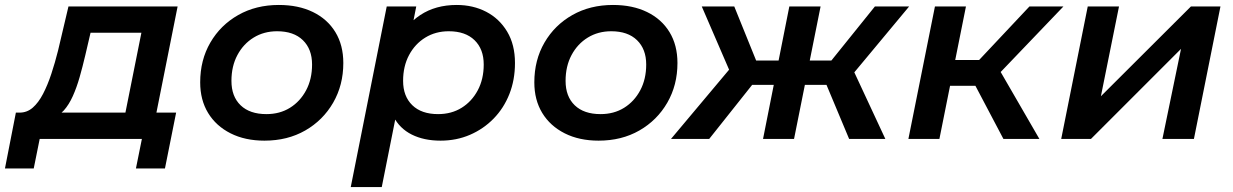

<svg xmlns="http://www.w3.org/2000/svg" viewBox="-88 -560 4971 774"><path d="M408 -58 482 -428H277L256 -338Q245 -291 233 -249Q221 -207 205.5 -172.5Q190 -138 169.5 -115Q149 -92 119 -86L-9 -106Q21 -106 44 -126Q67 -146 85.5 -181.5Q104 -217 119 -262.5Q134 -308 146 -356L188 -534H628L533 -58ZM-68 119 -24 -106H622L577 119H460L484 0H72L48 119Z M978 7Q900 7 841.5 -22.5Q783 -52 751 -104.5Q719 -157 719 -228Q719 -318 760 -388.5Q801 -459 872.5 -499.5Q944 -540 1036 -540Q1115 -540 1173.5 -511.5Q1232 -483 1264 -430.5Q1296 -378 1296 -306Q1296 -217 1255 -146Q1214 -75 1142.5 -34Q1071 7 978 7ZM986 -100Q1040 -100 1081 -125.5Q1122 -151 1146 -196Q1170 -241 1170 -300Q1170 -362 1133 -398Q1096 -434 1029 -434Q976 -434 934.5 -408.5Q893 -383 869 -338Q845 -293 845 -234Q845 -171 882 -135.5Q919 -100 986 -100Z M1688 7Q1621 7 1572 -17.5Q1523 -42 1498 -90.5Q1473 -139 1475 -211Q1477 -311 1511 -385Q1545 -459 1606.5 -499.5Q1668 -540 1753 -540Q1819 -540 1872 -512.5Q1925 -485 1956.5 -432.5Q1988 -380 1988 -306Q1988 -238 1965.5 -181Q1943 -124 1902 -82Q1861 -40 1806.5 -16.5Q1752 7 1688 7ZM1326 194 1471 -534H1590L1566 -412L1533 -270L1515 -127L1451 194ZM1678 -100Q1732 -100 1773 -125.5Q1814 -151 1838 -196Q1862 -241 1862 -300Q1862 -362 1825 -398Q1788 -434 1721 -434Q1668 -434 1626.5 -408.5Q1585 -383 1561 -338Q1537 -293 1537 -234Q1537 -172 1574 -136Q1611 -100 1678 -100Z M2325 7Q2247 7 2188.5 -22.5Q2130 -52 2098 -104.5Q2066 -157 2066 -228Q2066 -318 2107 -388.5Q2148 -459 2219.5 -499.5Q2291 -540 2383 -540Q2462 -540 2520.5 -511.5Q2579 -483 2611 -430.5Q2643 -378 2643 -306Q2643 -217 2602 -146Q2561 -75 2489.5 -34Q2418 7 2325 7ZM2333 -100Q2387 -100 2428 -125.5Q2469 -151 2493 -196Q2517 -241 2517 -300Q2517 -362 2480 -398Q2443 -434 2376 -434Q2323 -434 2281.5 -408.5Q2240 -383 2216 -338Q2192 -293 2192 -234Q2192 -171 2229 -135.5Q2266 -100 2333 -100Z M3335 0 3227 -258 3338 -307 3481 0ZM3119 -218 3138 -316H3318L3299 -218ZM3344 -254 3224 -267 3439 -534H3577ZM2771 0H2617L2883 -317L2976 -258ZM3113 0H2988L3094 -534H3220ZM3069 -218H2890L2910 -316H3088ZM2862 -254 2741 -534H2872L2980 -267Z M3957 0 3821 -258 3925 -306 4102 0ZM3574 0 3681 -534H3806L3699 0ZM3706 -214 3725 -318H3906L3887 -214ZM3929 -252 3811 -267 4062 -534H4199Z M4190 0 4297 -534H4423L4350 -172L4713 -534H4832L4725 0H4598L4673 -363L4310 0Z"/></svg>

Font: MOST Montserrat SemiBold
Style: Italic
Weight: 600
Italic angle: -11.3°
Designer: Julieta Ulanovsky
Foundry: Julieta Ulanovsky
Version: Version 8.000;March 11, 2024;FontCreator 15.0.0.2926 64-bit